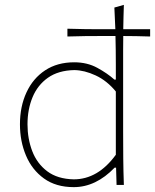

<svg xmlns="http://www.w3.org/2000/svg" viewBox="-20 -760 637 789"><path d="M283 9Q210 9 160.8 -26.5Q111.5 -62 86.8 -120.8Q62 -179.5 62 -249Q62 -322.5 88.8 -380.2Q115.5 -438 165.5 -471Q215.5 -504 285 -504Q338.5 -504 380 -481.2Q421.5 -458.5 450 -433H456V-494Q456 -555.5 454.5 -612H448H406Q374 -612 336.2 -611.8Q298.5 -611.5 257 -610V-642Q298.5 -640.5 336.2 -640.2Q374 -640 406 -640H454Q452.5 -686 450 -729L489 -740Q488 -715 487.5 -690Q487 -665 486.5 -640H597V-610Q567.5 -611 539.5 -611.5Q511.5 -612 486.5 -612Q486 -583 486 -553.8Q486 -524.5 486 -494V-221Q486 -160.5 486.5 -108.5Q487 -56.5 489 0H459L457 -71H451Q374 9 283 9ZM283 -23Q382.5 -23 456 -124V-384Q419.5 -428.5 373.2 -450Q327 -471.5 285 -472Q219.5 -470.5 177 -440.5Q134.5 -410.5 113.8 -360.5Q93 -310.5 93 -249Q93 -190 112.5 -139Q132 -88 174 -56.2Q216 -24.5 283 -23Z"/></svg>

Font: Commissioner Flair Thin
Style: Regular
Weight: 100
Designer: Kostas Bartsokas
Foundry: Kostas Bartsokas
Version: Version 1.000; ttfautohint (v1.8.3)